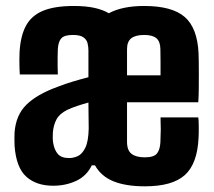

<svg xmlns="http://www.w3.org/2000/svg" viewBox="-20 -630 735 659"><path d="M162.5 7.5Q104.5 7.5 70 -23.8Q35.5 -55 30 -129.5Q29.5 -142.5 29.5 -153.5Q29.5 -164.5 30 -175.5Q34.5 -235 70.5 -270.5Q106.5 -306 177.5 -332Q204.5 -342.5 230.5 -350.2Q256.5 -358 283.5 -365Q283.5 -380.5 283.5 -395.8Q283.5 -411 283.5 -426.2Q283.5 -441.5 283.5 -457Q283.5 -469.5 280.5 -481.8Q277.5 -494 266.2 -502Q255 -510 230 -510Q201.5 -510 190.8 -498.8Q180 -487.5 178.5 -461.5Q178 -451 177.8 -434.2Q177.5 -417.5 177.8 -401Q178 -384.5 178.5 -374.5H48Q47.5 -380 47 -393.8Q46.5 -407.5 46.5 -422.8Q46.5 -438 47 -447.5Q49.5 -503.5 68 -539.5Q86.5 -575.5 126.5 -592.5Q166.5 -609.5 233.5 -609.5Q274.5 -609.5 304 -603Q333.5 -596.5 353.5 -584.5Q376.5 -597 406.8 -603.2Q437 -609.5 475 -609.5Q570.5 -609.5 614 -571.8Q657.5 -534 661.5 -447Q662 -438 662.2 -418.2Q662.5 -398.5 662.5 -373.8Q662.5 -349 662.2 -323.8Q662 -298.5 660.5 -279H416Q416 -245 416 -211Q416 -177 416 -143Q416 -114 431.5 -102Q447 -90 477 -90Q509 -90 519.2 -103.8Q529.5 -117.5 530.5 -142Q531.5 -168.5 531.8 -185Q532 -201.5 531 -227H660.5Q662 -219.5 662.2 -196.2Q662.5 -173 661.5 -157Q657.5 -68 614.5 -29.2Q571.5 9.5 477.5 9.5Q411.5 9.5 369.2 -7.8Q327 -25 306 -62.5H295Q277.5 -26 241.5 -9.2Q205.5 7.5 162.5 7.5ZM217.5 -87.5Q232 -87.5 247 -94.2Q262 -101 272.8 -122.8Q283.5 -144.5 284.5 -189Q284.5 -206 284 -229.5Q283.5 -253 283.5 -278Q266.5 -273.5 246.8 -267Q227 -260.5 211 -253Q184 -239.5 173.8 -220Q163.5 -200.5 161.5 -175.5Q161 -165 161 -157Q161 -149 162.5 -139.5Q166.5 -115.5 178.5 -101.5Q190.5 -87.5 217.5 -87.5ZM416 -371.5H531Q531.5 -394 531 -419.5Q530.5 -445 530.5 -462Q530 -487.5 516.8 -498.8Q503.5 -510 475 -510Q445.5 -510 430.8 -498.8Q416 -487.5 416 -461.5Q416 -439 416 -416.5Q416 -394 416 -371.5Z"/></svg>

Font: Big Shoulders Text Thin ExtraBold
Style: Regular
Weight: 800
Version: Version 2.002